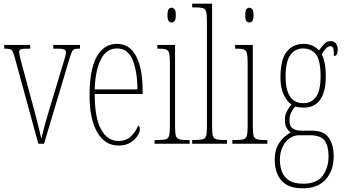

<svg xmlns="http://www.w3.org/2000/svg" viewBox="-20 -780 1869 1042"><path d="M60 -468Q54 -490 49 -500Q44 -510 34 -513Q24 -516 3 -516V-536H144V-516H130Q103 -516 93.5 -512.5Q84 -509 84 -498Q84 -488 91 -459.5Q98 -431 105 -407L158 -211Q166 -182 175 -147Q184 -112 192 -80Q200 -48 204 -28Q209 -48 221.5 -95Q234 -142 256 -214L301 -363Q318 -420 328 -452Q338 -484 338 -494Q338 -507 328.5 -511.5Q319 -516 289 -516H269V-536H414V-516H412Q396 -516 387 -514Q378 -512 372 -502Q366 -492 359 -468L219 0H188Z M623 10Q551 10 508.5 -61Q466 -132 466 -262Q466 -403 505 -472.5Q544 -542 615 -542Q684 -542 719 -474.5Q754 -407 754 -291V-270H494Q494 -140 528.5 -77.5Q563 -15 623 -15Q667 -15 692.5 -41.5Q718 -68 730 -99Q734 -97 736.5 -92Q739 -87 739 -77Q739 -62 725.5 -41.5Q712 -21 686.5 -5.5Q661 10 623 10ZM726 -295Q725 -394 699.5 -455.5Q674 -517 615 -517Q557 -517 527 -457Q497 -397 494 -295Z M911 -658Q901 -658 895 -666Q889 -674 889 -698Q889 -721 895 -729.5Q901 -738 911 -738Q921 -738 927.5 -729.5Q934 -721 934 -698Q934 -674 927.5 -666Q921 -658 911 -658ZM819 0V-20H835Q866 -20 880 -24.5Q894 -29 898 -45Q902 -61 902 -96V-437Q902 -473 898.5 -489.5Q895 -506 882 -511Q869 -516 840 -516H834V-536H930V-96Q930 -61 934 -45Q938 -29 952 -24.5Q966 -20 996 -20H1009V0Z M1023 0V-20H1026Q1063 -20 1079 -24Q1095 -28 1099 -43.5Q1103 -59 1103 -94V-662Q1103 -699 1099 -715.5Q1095 -732 1080.5 -736Q1066 -740 1036 -740H1023V-760H1131V-94Q1131 -59 1135 -43.5Q1139 -28 1155.5 -24Q1172 -20 1208 -20H1212V0Z M1333 -658Q1323 -658 1317 -666Q1311 -674 1311 -698Q1311 -721 1317 -729.5Q1323 -738 1333 -738Q1343 -738 1349.5 -729.5Q1356 -721 1356 -698Q1356 -674 1349.5 -666Q1343 -658 1333 -658ZM1241 0V-20H1257Q1288 -20 1302 -24.5Q1316 -29 1320 -45Q1324 -61 1324 -96V-437Q1324 -473 1320.5 -489.5Q1317 -506 1304 -511Q1291 -516 1262 -516H1256V-536H1352V-96Q1352 -61 1356 -45Q1360 -29 1374 -24.5Q1388 -20 1418 -20H1431V0Z M1624 242Q1543 242 1507 199.5Q1471 157 1471 87Q1471 43 1485.5 13.5Q1500 -16 1520 -34Q1540 -52 1558 -61Q1546 -69 1536 -85Q1526 -101 1526 -130Q1526 -156 1537.5 -177Q1549 -198 1562 -213Q1537 -229 1519.5 -267Q1502 -305 1502 -357Q1502 -456 1535.5 -499Q1569 -542 1629 -542Q1656 -542 1678 -531Q1700 -520 1711 -506Q1725 -525 1739 -541Q1753 -557 1775 -557Q1794 -557 1803.5 -543.5Q1813 -530 1813 -512Q1813 -476 1792 -476Q1792 -504 1789 -516.5Q1786 -529 1771 -529Q1762 -529 1751.5 -519.5Q1741 -510 1726 -485Q1736 -466 1742 -438Q1748 -410 1748 -362Q1748 -283 1718 -239.5Q1688 -196 1629 -196Q1619 -196 1604.5 -197.5Q1590 -199 1582 -202Q1570 -188 1560.5 -170.5Q1551 -153 1551 -126Q1551 -96 1567.5 -83.5Q1584 -71 1615 -71H1672Q1738 -71 1764.5 -32Q1791 7 1791 67Q1791 146 1747.5 194Q1704 242 1624 242ZM1626 -220Q1720 -220 1720 -365Q1720 -451 1695.5 -484Q1671 -517 1624 -517Q1581 -517 1555.5 -481Q1530 -445 1530 -364Q1530 -294 1553.5 -257Q1577 -220 1626 -220ZM1625 217Q1699 217 1731 174Q1763 131 1763 67Q1763 14 1742.5 -16Q1722 -46 1660 -46H1603Q1573 -46 1549.5 -28Q1526 -10 1512.5 20Q1499 50 1499 86Q1499 122 1510 151.5Q1521 181 1548.5 199Q1576 217 1625 217Z"/></svg>

Font: Noto Serif Tamil ExtraCondensed Thin
Style: Regular
Weight: 100
Width: 2
Designer: Indian Type Foundry, Tom Grace, and the Monotype Design Team
Foundry: Monotype Imaging Inc.
Version: Version 2.004; ttfautohint (v1.8.4.7-5d5b)